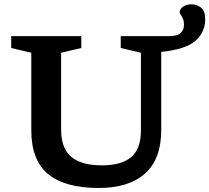

<svg xmlns="http://www.w3.org/2000/svg" viewBox="-20 -878 990 908"><path d="M850 -761Q850 -784.5 839.8 -799.8Q829.5 -815 829.5 -820.5Q830 -835.5 846.2 -846.5Q862.5 -857.5 884.5 -857.5Q911 -857.5 930.8 -842Q950.5 -826.5 950.5 -787.5Q950.5 -726 904.5 -685.2Q858.5 -644.5 742.5 -632.5V-263Q742.5 -126 666 -57.5Q589.5 11 446.5 11Q287 11 207.5 -54.8Q128 -120.5 128 -261.5V-628.5L33 -651V-707H364.5V-651L269 -628.5V-265.5Q269 -176.5 317 -136.2Q365 -96 461.5 -96Q554 -96 600.2 -134.8Q646.5 -173.5 646.5 -262V-628.5L551 -651V-707H777.5Q817.5 -707 833.8 -721.5Q850 -736 850 -761Z"/></svg>

Font: Newsreader 6pt Medium
Style: Regular
Weight: 500
Designer: Hugues Gentile
Foundry: Production Type
Version: Version 1.003; ttfautohint (v1.8.3)